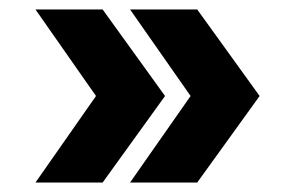

<svg xmlns="http://www.w3.org/2000/svg" viewBox="-20 -454 614 406"><path d="M397 -434 529 -251 397 -68H255L383 -251L255 -434ZM197 -434 329 -251 197 -68H55L183 -251L55 -434Z"/></svg>

Font: Instrument Sans
Style: Bold
Weight: 700
Designer: Rodrigo Fuenzalida
Foundry: fragTYPE
Version: Version 1.000; ttfautohint (v1.8.4.7-5d5b);gftools[0.9.28]